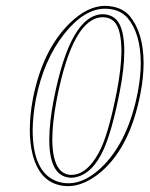

<svg xmlns="http://www.w3.org/2000/svg" viewBox="-20 -630 514 660"><path d="M215.8 9.8Q120.6 9.8 92.3 -98.1Q82.5 -136.7 82.5 -183.6Q82.5 -233.9 92.8 -289.1Q125.5 -458 220.2 -550.8Q280.8 -609.4 340.8 -609.9Q396.5 -608.9 425.8 -575.2Q473.1 -517.6 473.6 -413.6Q473.6 -364.3 462.9 -309.1Q425.3 -113.3 314.5 -28.8Q262.7 9.3 215.8 9.8ZM334 -570.8Q230.5 -570.8 175.3 -289.6Q174.8 -287.6 174.8 -287.1Q159.7 -207.5 159.7 -148.9Q161.1 -30.3 225.1 -28.8Q270.5 -28.8 307.6 -85Q318.8 -102.1 328.1 -122.1Q356.4 -185.5 381.8 -316.9Q397 -396 397.5 -454.1Q397 -529.8 373 -555.2Q357.9 -570.3 334 -570.8ZM215.8 0Q276.4 0 338.9 -64.5Q421.9 -151.9 453.1 -311Q463.9 -366.2 463.9 -413.6Q463.4 -515.1 418.5 -568.4Q391.1 -599.6 340.8 -600.1Q270.5 -600.1 202.1 -515.1Q129.9 -424.8 103 -287.1Q92.8 -231.9 92.3 -183.6Q92.3 -39.6 172.9 -7.8Q192.4 0 215.8 0ZM334 -581.1Q362.8 -580.1 380.4 -562Q407.2 -532.7 407.2 -454.1Q407.2 -394 391.6 -314.9Q365.2 -180.7 336.9 -117.7Q297.9 -30.3 235.8 -20Q230 -19 225.1 -19Q149.9 -20.5 149.4 -148.9Q149.4 -209 165 -289.1Q222.2 -580.6 334 -581.1Z"/></svg>

Font: Linux Biolinum Outline O
Style: Italic
Weight: 400
Italic angle: -12°
Designer: Philipp H. Poll
Foundry: Philipp H. Poll
Version: Version 0.6.2